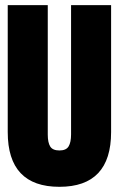

<svg xmlns="http://www.w3.org/2000/svg" viewBox="-20 -720 458 740"><path d="M9.8 -210.9Q9.8 -210.9 9.8 -700.2H164.1V-201.2Q164.1 -170.4 173.6 -155.3Q183.1 -140.1 209 -140.1Q234.9 -140.1 244.4 -155.8Q253.9 -171.4 253.9 -202.1Q253.9 -202.1 253.9 -700.2H408.2V-210.9Q408.2 0 209 0Q9.8 0 9.8 -210.9Z"/></svg>

Font: Quaderni
Style: Regular
Weight: 400
Designer: Romain Laurent, Daphné Lejeune, Alexandre D’Hubert
Foundry: ESAD Valence
Version: Version 1.000;FEAKit 1.0